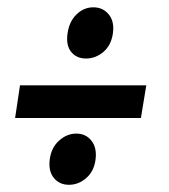

<svg xmlns="http://www.w3.org/2000/svg" viewBox="-20 -532 463 525"><path d="M365.3 -209.3H21.3L34.7 -298.7H380ZM188.7 -166.7Q214.7 -166.7 230 -147.3Q245.3 -128 241.3 -96Q237.3 -64 216 -45.3Q194.7 -26.7 168.7 -26.7Q142.7 -26.7 127.3 -45.3Q112 -64 116 -96Q120 -128 141.3 -147.3Q162.7 -166.7 188.7 -166.7ZM235.3 -512Q261.3 -512 277.3 -492.7Q293.3 -473.3 288.7 -440.7Q284 -408 262.7 -390Q241.3 -372 215.3 -372Q189.3 -372 174.7 -390Q160 -408 164.7 -440.7Q169.3 -473.3 189.3 -492.7Q209.3 -512 235.3 -512Z"/></svg>

Font: Tenali Ramakrishna
Style: Regular
Weight: 400
Designer: Appaji Ambarisha Darbha
Foundry: Andhrapradesh Society for Knowledge Networks
Version: Version 1.0.5; ttfautohint (v1.2.25-373a) -l 7 -r 28 -G 50 -